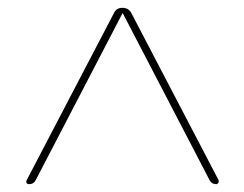

<svg xmlns="http://www.w3.org/2000/svg" viewBox="-20 -750 623 490"><path d="M54 -280Q50 -280 48 -283Q46 -286 48 -290L271 -717Q277 -730 292.5 -730Q308 -730 315 -717L538 -290Q539 -286 537 -283Q535 -280 532 -280Q520 -280 515 -290L294 -715Q294 -716 293 -716Q292 -716 292 -715L71 -290Q66 -280 54 -280Z"/></svg>

Font: Rounded Mplus 1c Thin
Style: Regular
Weight: 250
Version: Version 1.059.20150529